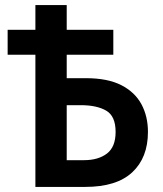

<svg xmlns="http://www.w3.org/2000/svg" viewBox="-20 -734 640 754"><path d="M119 0V-519H10V-617H119V-714H242V-617H425V-519H242V-427H317Q403 -427 456.5 -399.5Q510 -372 535.5 -324.5Q561 -277 561 -216Q561 -115 499.5 -57.5Q438 0 315 0ZM310 -105Q366 -105 400 -131Q434 -157 434 -216Q434 -278 397 -299.5Q360 -321 297 -321H242V-105Z"/></svg>

Font: Noto Sans Mono SemiBold
Style: Regular
Weight: 600
Designer: Monotype Design Team
Foundry: Monotype Imaging Inc.
Version: Version 2.014; ttfautohint (v1.8.4.7-5d5b)